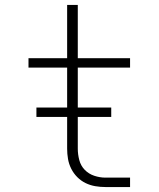

<svg xmlns="http://www.w3.org/2000/svg" viewBox="-20 -755 640 775"><path d="M406 0Q385 0 364.5 -3.5Q344 -7 325.5 -16Q307 -25 292 -40Q277 -55 267.5 -74Q258 -93 254.5 -113.5Q251 -134 251 -155V-482H95V-520H251V-735H294V-520H505V-482H294V-155Q294 -132 300 -109Q306 -86 322 -69.5Q338 -53 360.5 -45.5Q383 -38 406 -38H505V0ZM127 -283V-321H429V-283Z"/></svg>

Font: Iosevka SS04 XLt Ex
Style: Regular
Weight: 200
Width: 7
Monospace: yes
Designer: Belleve Invis
Foundry: Belleve Invis
Version: Version 19.0.0; ttfautohint (v1.8.4)